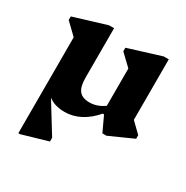

<svg xmlns="http://www.w3.org/2000/svg" viewBox="-169 -645 989 1022"><g transform="rotate(30 325.5 -134.5)"><path d="M81 -164H111V-57L249 167V190L91 236H81ZM236 15Q161 15 121 -30Q81 -75 81 -159V-403L124 -312L12 -420V-442L212 -503H243V-198Q243 -144 262.5 -119.5Q282 -95 326 -95Q355 -95 382 -106.5Q409 -118 432 -139V-81H420Q379 -33 333 -9Q287 15 236 15ZM469 13 426 -79H416V-404L459 -314L347 -421V-443L547 -505H578V-100L536 -174L639 -74V-52L494 13Z"/></g></svg>

Font: Platypi Light
Style: Bold
Weight: 700
Version: Version 1.200